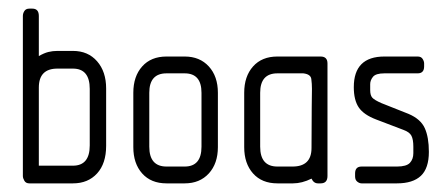

<svg xmlns="http://www.w3.org/2000/svg" viewBox="-20 -425 1038 445"><path d="M149 0H48Q40 0 36.5 -6Q33 -12 33 -17V-388Q33 -394 36.5 -399.5Q40 -405 48 -405H55Q70 -405 70 -388V-295Q82 -302 92 -304.5Q102 -307 113 -307H149Q184 -307 205 -283Q226 -259 226 -220V-87Q226 -46 205 -23Q184 0 149 0ZM188 -219Q188 -266 149 -266H113Q70 -266 70 -222V-41H149Q188 -41 188 -88Z M408 0H366Q330 0 309.5 -23Q289 -46 289 -84V-210Q289 -248 309.5 -271Q330 -294 366 -294H408Q443 -294 464 -271Q485 -248 485 -210V-84Q485 -46 464 -23Q443 0 408 0ZM447 -210Q447 -255 408 -255H366Q326 -255 326 -210V-85Q326 -39 366 -39H408Q447 -39 447 -85Z M723 0H717Q707 0 702 -11Q680 0 659 0H623Q587 0 566.5 -23Q546 -46 546 -84V-210Q546 -248 566.5 -271Q587 -294 623 -294H723Q739 -294 739 -278V-17Q739 0 723 0ZM683 -255Q682 -255 673 -255Q664 -255 653 -255Q642 -255 633 -255Q624 -255 623 -255Q583 -255 583 -210V-85Q583 -39 623 -39H658Q702 -39 702 -82Q702 -148 702.5 -178Q703 -208 703 -219Q703 -231 701.5 -242Q700 -253 683 -255Z M900 0H818Q813 0 808 -4Q803 -8 803 -16V-23Q803 -39 818 -39H900Q922 -39 930 -47.5Q938 -56 938 -70V-85Q938 -102 933.5 -110.5Q929 -119 915 -124L852 -148Q823 -159 811.5 -176Q800 -193 800 -223Q800 -294 871 -294H948Q956 -294 959.5 -288.5Q963 -283 963 -278V-271Q963 -255 948 -255H871Q851 -255 844.5 -247Q838 -239 838 -230V-216Q838 -204 843 -198.5Q848 -193 864 -186L927 -161Q955 -149 964.5 -128Q974 -107 974 -73Q974 -35 955.5 -17.5Q937 0 900 0Z"/></svg>

Font: Chathura
Style: Bold
Weight: 700
Designer: Appaji Ambarisha Darbha
Foundry: Aditya Fonts
Version: Version 1.002 2016